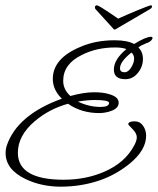

<svg xmlns="http://www.w3.org/2000/svg" viewBox="-20 -640 592 720"><path d="M546 -620Q550 -620 550 -616Q550 -610 543 -606L413 -530Q409 -528 407 -530L338 -606Q336 -608 336 -612Q336 -620 343 -620Q347 -620 362.5 -610.5Q378 -601 395.5 -589Q413 -577 423 -570Q436 -576 455.5 -584.5Q475 -593 494.5 -601Q514 -609 528.5 -614.5Q543 -620 546 -620ZM208 60Q136 60 77 32Q1 -4 1 -66Q1 -81 6 -96Q46 -210 212 -270Q178 -303 178 -344Q178 -421 281 -464Q338 -489 410 -489Q457 -489 483 -475Q527 -502 546 -502Q552 -502 552 -498Q552 -489 535 -480Q528 -478 522 -475Q516 -472 509 -469L499 -462Q516 -445 516 -419Q516 -390 497 -366.5Q478 -343 450 -343Q407 -343 407 -379Q407 -417 454 -456Q438 -462 412 -462Q342 -462 287 -434Q217 -400 217 -337Q217 -304 244 -280Q294 -294 333 -294Q367 -294 389 -287Q425 -277 425 -255Q425 -234 397 -224Q375 -216 352 -216Q285 -216 235 -251Q164 -231 111 -186Q47 -132 47 -67Q47 34 219 34Q302 34 371 4Q450 -30 484 -96Q493 -113 493 -125Q493 -140 477 -156Q461 -172 461 -174Q461 -185 485 -185Q505 -185 516.5 -168.5Q528 -152 528 -131Q528 -77 466 -26Q415 15 355 36Q285 60 208 60ZM447 -369Q461 -369 472 -387Q483 -405 483 -420Q483 -434 473 -443Q430 -409 430 -384Q430 -369 447 -369ZM357 -239Q389 -239 389 -254Q389 -265 336 -265Q307 -265 272 -259Q314 -239 357 -239Z"/></svg>

Font: Petemoss
Style: Regular
Weight: 400
Designer: Robert E. Leuschke
Foundry: Robert E. Leuschke
Version: Version 1.010; ttfautohint (v1.8.3)